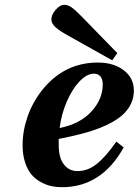

<svg xmlns="http://www.w3.org/2000/svg" viewBox="-20 -760 572 792"><path d="M191.9 -680.2Q191.9 -699.2 209.7 -719.7Q227.5 -740.2 245.1 -740.2Q259.8 -740.2 275.1 -729.7Q290.5 -719.2 318.8 -689.9L463.9 -541L442.9 -511.2L259.8 -613.8Q227.1 -631.8 209.5 -647.2Q191.9 -662.6 191.9 -680.2ZM226.1 -231.9Q309.6 -248.5 356.7 -299.6Q403.8 -350.6 403.8 -412.1Q403.8 -433.1 394.3 -444.6Q384.8 -456.1 367.2 -456.1Q338.4 -456.1 308.1 -424.3Q277.8 -392.6 255.4 -340.6Q232.9 -288.6 226.1 -231.9ZM73.2 -161.1Q73.2 -220.2 93.8 -279.3Q114.3 -338.4 153.8 -388.2Q244.6 -502 383.8 -502Q448.7 -502 490.5 -470.2Q532.2 -438.5 532.2 -386.2Q532.2 -329.1 485.8 -286.1Q451.2 -255.4 390.1 -231.4Q329.1 -207.5 222.2 -187V-163.1Q222.2 -133.8 228.8 -110.6Q235.4 -87.4 253.7 -70.8Q272 -54.2 299.8 -54.2Q342.3 -54.2 379.6 -84.2Q417 -114.3 460 -175.8L490.2 -151.9Q398.9 12.2 235.8 12.2Q212.9 12.2 191.4 7.6Q169.9 2.9 147.7 -9.3Q125.5 -21.5 109.6 -40.3Q93.8 -59.1 83.5 -90.1Q73.2 -121.1 73.2 -161.1Z"/></svg>

Font: Linguistics Pro
Style: Bold Italic
Weight: 700
Italic angle: -12°
Designer: Stefan Peev, Context Ltd
Foundry: Stefan Peev, Context Ltd
Version: Version 001.000